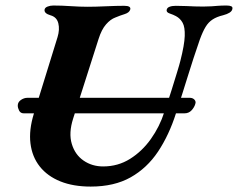

<svg xmlns="http://www.w3.org/2000/svg" viewBox="-20 -675 878 709"><path d="M67.8 -256.5Q55.9 -256.5 50.7 -266.4Q45.6 -276.3 45.6 -285.2Q45.6 -297.9 57.2 -305.9Q68.8 -313.8 81.1 -313.8H680.9Q690 -313.8 696.1 -308.8Q702.3 -303.7 702.3 -296.3Q702.3 -295.3 701.8 -294.4Q701.3 -293.5 701.3 -291.6Q697.9 -279.2 687.6 -267.8Q677.2 -256.5 661.3 -256.5ZM314.9 14Q250.5 14 202.9 -5.2Q155.2 -24.4 126.9 -60.1Q98.6 -95.8 92.5 -145.4Q86.4 -194.9 105 -255.1L192.5 -538Q201 -565.8 195.4 -588.8Q189.8 -611.9 166.8 -618.4Q141.5 -625.7 144.8 -640.4Q146.4 -647.2 156.1 -650.9Q165.9 -654.6 177 -654.6Q207.9 -654.6 241.2 -652.3Q274.5 -650 303.8 -650Q331.5 -650 371 -651.8Q410.5 -653.6 438.6 -653.6Q465.1 -653.6 460.8 -639.4Q457.3 -628.3 440.5 -623Q423.6 -617.8 405.8 -610.3Q388.1 -603.9 371.6 -585Q355 -566.2 343.9 -530.9L250.1 -237.2Q233 -183.7 245.1 -143.7Q257.1 -103.6 288.6 -82Q320 -60.4 360.8 -60.4Q415.8 -60.4 460.3 -88.4Q504.9 -116.3 537.3 -162Q569.7 -207.6 586.9 -261.6Q602 -305.4 613.7 -342.8Q625.4 -380.3 633.9 -408.1Q642.5 -436 646 -450.2Q661.1 -509.4 662.2 -542.1Q663.3 -574.8 654.4 -590.9Q645.6 -607 629.8 -615.4Q620 -620.7 606.6 -625.2Q593.2 -629.7 595.6 -639.2Q597.3 -646.8 606.4 -650.1Q615.5 -653.5 629.1 -653.5Q652.9 -653.5 669 -652.6Q685 -651.8 699.1 -651.3Q713.2 -650.8 730.3 -650.8Q748.6 -650.8 760.8 -651.7Q773.1 -652.6 785.5 -653.6Q797.9 -654.6 816.9 -654.6Q828.1 -654.6 834.2 -651.7Q840.3 -648.8 837.7 -640.4Q834.2 -626.7 803.8 -618.7Q780.4 -613.1 765.1 -603.1Q749.8 -593.2 739.3 -575.9Q728.7 -558.6 717.9 -529Q693.7 -459.2 673.4 -393.2Q653.1 -327.1 629.8 -256.5Q604.2 -176.2 563.6 -115.2Q522.9 -54.2 462.3 -20.1Q401.7 14 314.9 14Z"/></svg>

Font: EB Garamond
Style: Italic
Weight: 400
Italic angle: -17.2°
Designer: Georg Duffner and Octavio Pardo
Foundry: Georg Duffner
Version: Version 1.001